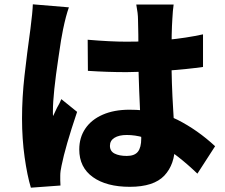

<svg xmlns="http://www.w3.org/2000/svg" viewBox="-20 -811 1040 889"><path d="M565 -618Q765 -618 920 -652V-501Q765 -479 566 -477Q476 -477 387 -483L386 -627Q492 -618 565 -618ZM778 -723Q774 -665 774 -545Q774 -429 782 -301Q790 -179 790 -139Q790 -50 741 2Q692 54 581 54Q473 54 410 9Q347 -36 347 -119Q347 -174 375 -215.5Q403 -257 455.5 -280Q508 -303 579 -303Q710 -303 802.5 -256Q895 -209 976 -134L894 -7Q802 -95 723 -140.5Q644 -186 567 -186Q531 -186 510 -173Q489 -160 489 -136Q489 -111 510.5 -100Q532 -89 567 -89Q603 -89 618.5 -108.5Q634 -128 634 -170Q634 -205 629 -287Q628 -309 624.5 -390.5Q621 -472 621 -545Q621 -667 619 -721Q619 -748 611 -790H784Q780 -763 778 -723ZM272 -675Q264 -639 251 -547Q225 -375 225 -297V-286Q225 -276 226 -274Q229 -281 244 -312Q257 -334 264 -352L337 -293Q282 -130 265 -44Q259 -18 259 3V24Q259 40 260 48L123 58Q106 2 94 -83Q82 -168 82 -263Q82 -359 93.5 -461Q105 -563 121 -678Q131 -756 132 -791L299 -777Q285 -738 272 -675Z"/></svg>

Font: Merged Yaku Han JP Black
Style: Regular
Weight: 900
Designer: Ryoko NISHIZUKA 西塚涼子 (kana, bopomofo & ideographs); Paul D. Hunt (Latin, Greek & Cyrillic); Sandoll Communications 산돌커뮤니
Foundry: Adobe
Version: Version 2.004